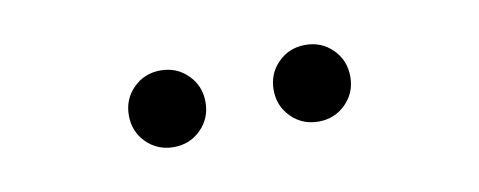

<svg xmlns="http://www.w3.org/2000/svg" viewBox="-27 -729 554 222"><g transform="rotate(-10 250.0 -618.0)"><path d="M165 -573Q146 -573 133 -586Q120 -599 120 -618Q120 -637 133 -650Q146 -663 165 -663Q184 -663 197 -650Q210 -637 210 -618Q210 -599 197 -586Q184 -573 165 -573ZM335 -573Q316 -573 303 -586Q290 -599 290 -618Q290 -637 303 -650Q316 -663 335 -663Q354 -663 367 -650Q380 -637 380 -618Q380 -599 367 -586Q354 -573 335 -573Z"/></g></svg>

Font: Spectral
Style: Italic
Weight: 400
Italic angle: -10°
Designer: Jean-Baptiste Levee
Foundry: Production Type
Version: Version 2.001